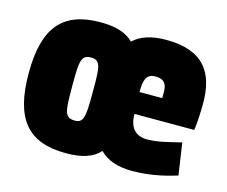

<svg xmlns="http://www.w3.org/2000/svg" viewBox="-78 -595 839 710"><g transform="rotate(15 342.0 -240.5)"><path d="M477 -491C420 -491 380 -477 352 -451C325 -478 285 -491 226 -491C83 -491 17 -418 17 -241C17 -66 80 10 226 10C287 10 328 -3 355 -33C383 -5 423 10 478 10C541 10 595 -1 650 -18L632 -140C582 -128 544 -117 503 -117C458 -117 434 -144 434 -196H663C667 -227 669 -265 669 -300C669 -415 622 -491 477 -491ZM225 -356C261 -356 264 -333 264 -251V-222C264 -137 259 -115 227 -115C188 -115 185 -138 185 -228V-252C185 -333 189 -356 225 -356ZM473 -350C507 -350 518 -333 518 -303V-279H431C431 -320 436 -350 473 -350Z"/></g></svg>

Font: Passion One
Style: Regular
Weight: 400
Designer: Alejandro Lo Celso
Foundry: Fontstage
Version: Version 1.001